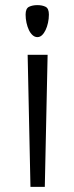

<svg xmlns="http://www.w3.org/2000/svg" viewBox="-20 -730 291 750"><path d="M88 -516H166L155 0H99ZM126 -585Q116 -585 107.5 -592.5Q99 -600 93 -612.5Q87 -625 83.5 -641Q80 -657 80 -673Q80 -697 93.5 -703.5Q107 -710 126 -710Q145 -710 158 -703.5Q171 -697 171 -673Q171 -657 167.5 -641Q164 -625 158 -612.5Q152 -600 144 -592.5Q136 -585 126 -585Z"/></svg>

Font: Combo
Style: Regular
Weight: 400
Designer: Eduardo Rodriguez Tunni
Foundry: Eduardo Rodriguez Tunni
Version: Version 1.001